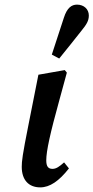

<svg xmlns="http://www.w3.org/2000/svg" viewBox="-20 -796 404 830"><path d="M154 14C195 14 235 -13 278 -68L257 -94C237 -76 223 -66 207 -66C188 -66 180 -77 180 -103C180 -143 197 -220 236 -361L269 -482L260 -493L146 -473L103 -256C77 -126 74 -99 74 -75C74 -18 104 14 154 14ZM204 -560 236 -543C269 -583 300 -623 332 -663C354 -690 364 -706 364 -729C364 -756 343 -776 313 -776C290 -776 270 -763 256 -719C239 -668 221 -613 204 -560Z"/></svg>

Font: Source Serif Pro Semibold
Style: Italic
Weight: 600
Italic angle: -12°
Designer: Frank Grießhammer
Foundry: Adobe Systems Incorporated
Version: Version 3.001;hotconv 1.0.111;makeotfexe 2.5.65597